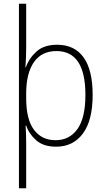

<svg xmlns="http://www.w3.org/2000/svg" viewBox="-20 -780 571 1034"><path d="M479 -269Q479 -132 426.5 -61Q374 10 282 10Q214 10 175 -24.5Q136 -59 121 -104H118Q121 -55 121 -1V234H82V-760H121V-526Q121 -504 120 -473Q119 -442 117 -417H119Q136 -466 176.5 -502.5Q217 -539 288 -539Q381 -539 430 -471Q479 -403 479 -269ZM440 -269Q440 -505 284 -505Q204 -505 162.5 -445Q121 -385 121 -277V-251Q121 -137 163 -81Q205 -25 279 -25Q354 -25 397 -85Q440 -145 440 -269Z"/></svg>

Font: Noto Sans Gujarati SemiCondensed ExtraLight
Style: Regular
Weight: 200
Width: 4
Designer: Jelle Bosma - Monotype Design Team, Universal Thirst
Foundry: Monotype Imaging Inc.
Version: Version 2.106; ttfautohint (v1.8.4.7-5d5b)